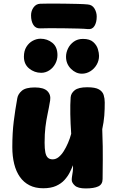

<svg xmlns="http://www.w3.org/2000/svg" viewBox="-20 -1042 662 1076"><path d="M222 13Q178 13 145.5 -3.5Q113 -20 91.5 -50.5Q70 -81 59.5 -123.5Q49 -166 49 -217Q49 -297 57 -361.5Q65 -426 77 -492Q81 -515 102.5 -533.5Q124 -552 175 -552Q225 -552 245.5 -531.5Q266 -511 261 -479Q254 -437 246.5 -402Q239 -367 234.5 -329.5Q230 -292 230 -242Q230 -209 234 -188.5Q238 -168 248 -158.5Q258 -149 275 -149Q293 -149 308.5 -161.5Q324 -174 337 -194.5Q350 -215 361 -240.5Q372 -266 379 -292Q375 -348 374 -402.5Q373 -457 376 -497Q378 -520 399 -536.5Q420 -553 469 -553Q514 -553 534.5 -541Q555 -529 561 -509.5Q567 -490 567 -468Q567 -450 566.5 -431.5Q566 -413 564.5 -394Q563 -375 560 -356Q557 -337 553 -318Q557 -211 556 -147.5Q555 -84 555 -39Q555 -9 531 2.5Q507 14 460 14Q417 14 399.5 -2Q382 -18 382 -34Q382 -44 384 -55.5Q386 -67 388 -82Q390 -97 389 -116Q382 -98 371 -76Q360 -54 341.5 -33.5Q323 -13 294 0Q265 13 222 13ZM211 -634Q173 -634 143.5 -658Q114 -682 114 -724Q114 -757 128 -779.5Q142 -802 163.5 -813.5Q185 -825 207 -825Q245 -825 273.5 -802Q302 -779 302 -733Q302 -707 289.5 -684Q277 -661 256 -647.5Q235 -634 211 -634ZM439 -629Q405 -629 377.5 -656.5Q350 -684 350 -724Q350 -747 361 -770Q372 -793 393.5 -808.5Q415 -824 445 -824Q483 -824 502.5 -806.5Q522 -789 528.5 -767Q535 -745 535 -729Q535 -702 521.5 -679Q508 -656 486 -642.5Q464 -629 439 -629ZM205 -883Q180 -882 167 -902.5Q154 -923 154 -956Q154 -981 168 -1000.5Q182 -1020 205 -1021Q223 -1022 259.5 -1022Q296 -1022 338.5 -1021.5Q381 -1021 417.5 -1020Q454 -1019 472 -1017Q497 -1015 509.5 -994Q522 -973 522 -949Q522 -917 509.5 -896.5Q497 -876 472 -879Q454 -881 417.5 -882Q381 -883 338.5 -883.5Q296 -884 259.5 -884Q223 -884 205 -883Z"/></svg>

Font: Playpen Sans ExtraBold
Style: Regular
Weight: 800
Designer: Laura Meseguer, Veronika Burian, José Scaglione
Foundry: TypeTogether
Version: Version 1.001